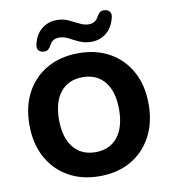

<svg xmlns="http://www.w3.org/2000/svg" viewBox="-99 -1022 1000 1118"><g transform="rotate(-10 400.5 -462.5)"><path d="M401 11Q295 11 215.5 -34.5Q136 -80 92 -162Q48 -244 48 -353Q48 -463 92 -544.5Q136 -626 215.5 -671Q295 -716 401 -716Q507 -716 586 -671Q665 -626 709 -544.5Q753 -463 753 -353Q753 -244 709 -162Q665 -80 586 -34.5Q507 11 401 11ZM401 -131Q485 -131 531.5 -189.5Q578 -248 578 -353Q578 -458 531.5 -516Q485 -574 401 -574Q317 -574 270 -516.5Q223 -459 223 -353Q223 -248 270 -189.5Q317 -131 401 -131ZM205 -760Q186 -761 175.5 -772.5Q165 -784 169 -805Q181 -864 219.5 -896Q258 -928 310 -928Q348 -928 379 -913.5Q410 -899 437.5 -885Q465 -871 491 -871Q511 -871 526 -880.5Q541 -890 548 -906Q557 -921 567 -929.5Q577 -938 593 -936Q613 -935 623.5 -923Q634 -911 630 -891Q617 -832 579 -800Q541 -768 488 -768Q451 -768 419.5 -782Q388 -796 361 -810.5Q334 -825 307 -825Q266 -825 250 -791Q241 -775 231.5 -767Q222 -759 205 -760Z"/></g></svg>

Font: Chiron GoRound TC EB
Style: Regular
Weight: 700
Designer: Ryoko NISHIZUKA 西塚涼子 (kana, bopomofo & ideographs); Paul D. Hunt (Latin, Greek & Cyrillic); Sandoll Communications 산돌커뮤니
Foundry: Adobe
Version: Version 1.000;hotconv 1.1.1;makeotfexe 2.6.0